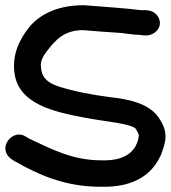

<svg xmlns="http://www.w3.org/2000/svg" viewBox="-28 -699 652 733"><path d="M14 -93 15 -92 32 -81H33C115 -34 218 14 355 14C490 18 556 -39 586 -107L588 -109V-112C593 -126 604 -152 604 -178C604 -212 586 -237 576 -253L575 -254C539 -302 470 -320 393 -328C323 -337 255 -350 195 -369C151 -384 128 -405 128 -452C128 -468 136 -484 149 -501C184 -547 216 -583 288 -584C330 -580 393 -576 436 -573C452 -571 484 -566 504 -566C507 -565 519 -564 522 -564C565 -559 601 -602 572 -640C554 -664 522 -660 512 -660C450 -668 368 -673 294 -679H290C182 -679 116 -637 81 -592C49 -551 16 -492 28 -415C47 -301 178 -272 294 -250C378 -234 468 -228 490 -208V-207C497 -197 502 -186 502 -182C502 -181 502 -176 500 -171V-168C487 -117 446 -84 358 -87H357C245 -87 161 -134 83 -170L71 -177C21 -211 -41 -134 14 -93Z"/></svg>

Font: Stray Cat
Style: ExBlkExt
Weight: 1000
Version: Version 1.0